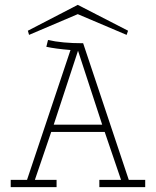

<svg xmlns="http://www.w3.org/2000/svg" viewBox="-20 -767 640 787"><path d="M94.2 -641.1 99.1 -624 298.8 -709 499 -624 504.9 -641.1 298.8 -747.1ZM23.9 -29.8H90.8L269 -562Q208 -566.9 169.9 -575.2L176.8 -603Q235.4 -589.8 318.8 -589.8H320.8L507.8 -29.8H575.2V0H387.2V-29.8H476.1L409.2 -226.1H189.9L123 -29.8H211.9V0H23.9ZM398.9 -255.9 299.8 -559.1 200.2 -255.9Z"/></svg>

Font: Compagnon Light
Style: Regular
Weight: 400
Designer: Juliette Duhe, Lea Pradine
Foundry: Velvetyne Type Foundry
Version: Version 1.000;PS 001.000;hotconv 1.0.88;makeotf.lib2.5.64775